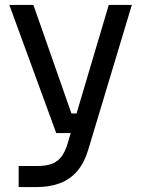

<svg xmlns="http://www.w3.org/2000/svg" viewBox="-20 -554 587 782"><path d="M127 208H56V122H133Q167 122 190.5 113.5Q214 105 229.5 85Q245 65 255 32L423 -534H517L339 57Q323 110 294 143.5Q265 177 223.5 192.5Q182 208 127 208ZM335 -12H219V-92H335ZM299 -12H209L18 -534H116Z"/></svg>

Font: Sora Variable
Style: Regular
Weight: 400
Designer: Jonathan Barnbrook, Julián Moncada
Foundry: Barnbrook Fonts
Version: Version 2.000